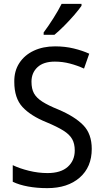

<svg xmlns="http://www.w3.org/2000/svg" viewBox="-20 -964 539 994"><path d="M455 -193Q455 -99 392.5 -44.5Q330 10 225 10Q171 10 125 1.5Q79 -7 46 -23V-109Q81 -92 129.5 -80Q178 -68 226 -68Q295 -68 331 -100.5Q367 -133 367 -185Q367 -220 353.5 -244Q340 -268 308 -288Q276 -308 221 -331Q139 -364 96.5 -410Q54 -456 54 -540Q53 -596 80 -637.5Q107 -679 155 -701.5Q203 -724 265 -724Q317 -724 362 -713Q407 -702 442 -686L415 -609Q380 -625 342 -635Q304 -645 264 -645Q205 -645 174 -616Q143 -587 143 -541Q143 -504 156 -480.5Q169 -457 199.5 -437.5Q230 -418 282 -397Q367 -361 411 -316Q455 -271 455 -193ZM402 -934Q389 -915 364.5 -886.5Q340 -858 312 -830Q284 -802 262 -784H206V-796Q230 -828 256 -869Q282 -910 299 -944H402Z"/></svg>

Font: Noto Sans Gujarati SemiCondensed
Style: Regular
Weight: 400
Width: 4
Designer: Jelle Bosma - Monotype Design Team, Universal Thirst
Foundry: Monotype Imaging Inc.
Version: Version 2.106; ttfautohint (v1.8.4.7-5d5b)